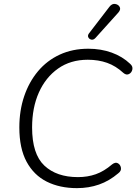

<svg xmlns="http://www.w3.org/2000/svg" viewBox="-20 -965 710 993"><path d="M378 8Q289 8 222 -25.5Q155 -59 117.5 -128.5Q80 -198 80 -306Q80 -393 105 -467Q130 -541 176.5 -596.5Q223 -652 289 -682.5Q355 -713 437 -713Q502 -713 557.5 -693Q613 -673 653 -635Q668 -622 664.5 -605.5Q661 -589 647 -582Q633 -575 618 -588Q579 -624 534 -640Q489 -656 434 -656Q345 -656 280.5 -610.5Q216 -565 181 -486.5Q146 -408 146 -306Q146 -168 209.5 -108.5Q273 -49 383 -49Q433 -49 475.5 -64Q518 -79 560 -115Q577 -128 590 -120.5Q603 -113 605.5 -97Q608 -81 592 -69Q545 -29 492 -10.5Q439 8 378 8ZM474 -769Q464 -758 453 -760Q442 -762 437 -771.5Q432 -781 440 -792L546 -930Q559 -947 575.5 -944.5Q592 -942 599 -929Q606 -916 592 -900Z"/></svg>

Font: Nunito Light
Style: Italic
Weight: 300
Italic angle: -9°
Designer: Vernon Adams
Foundry: Vernon Adams
Version: Version 3.601; ttfautohint (v1.8.2.53-6de2)